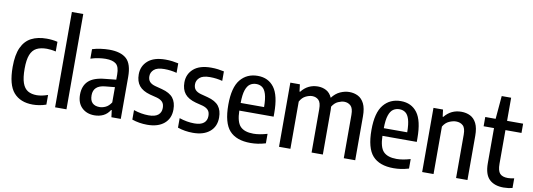

<svg xmlns="http://www.w3.org/2000/svg" viewBox="-61 -1201 4451 1603"><g transform="rotate(10 2164.0 -399.0)"><path d="M253.5 10Q148 10 91.2 -55Q34.5 -120 34.5 -271.5Q34.5 -374 63 -435.8Q91.5 -497.5 145 -525Q198.5 -552.5 274.5 -552.5Q297 -552.5 320.5 -550Q344 -547.5 366.5 -542V-460Q345.5 -465 325.5 -467.2Q305.5 -469.5 290.5 -469.5Q237.5 -469.5 203.2 -451.8Q169 -434 152.2 -391.2Q135.5 -348.5 135.5 -274Q135.5 -197 151 -153.2Q166.5 -109.5 197 -91.2Q227.5 -73 273 -73Q314 -73 366.5 -91.5V-9.5Q338 0.5 309.2 5.2Q280.5 10 253.5 10Z M442 0V-808H538.5V0Z M776 9Q710.5 9 669.5 -30.5Q628.5 -70 628.5 -141Q628.5 -215 672.5 -256.5Q716.5 -298 813.5 -306.5L905 -316V-360Q905 -425 876.8 -448.5Q848.5 -472 788.5 -472Q761.5 -472 728 -467Q694.5 -462 661.5 -451V-531.5Q692.5 -541.5 731.5 -547Q770.5 -552.5 804.5 -552.5Q902.5 -552.5 950.8 -509.2Q999 -466 999 -355.5V0H919.5L912 -59H906.5Q884.5 -23.5 850.8 -7.2Q817 9 776 9ZM724.5 -152Q724.5 -108 746 -87.2Q767.5 -66.5 806 -66.5Q830.5 -66.5 857 -78.5Q883.5 -90.5 905 -123V-252.5L822.5 -244.5Q724.5 -235 724.5 -152Z M1224 10Q1155.5 10 1095 -11V-91.5Q1160.5 -69.5 1222.5 -69.5Q1276 -69.5 1302.2 -90.8Q1328.5 -112 1328.5 -150.5Q1328.5 -184 1312.2 -201.2Q1296 -218.5 1264.5 -227.5L1205 -242.5Q1141 -260 1111.5 -296.5Q1082 -333 1082 -392.5Q1082 -463 1133 -507.8Q1184 -552.5 1281.5 -552.5Q1312.5 -552.5 1339.5 -549Q1366.5 -545.5 1391 -540V-459.5Q1340 -473 1285.5 -473Q1224.5 -473 1198.2 -449.2Q1172 -425.5 1172 -393Q1172 -363.5 1187.2 -346.2Q1202.5 -329 1234.5 -320L1294 -304.5Q1361 -287 1389.8 -250.2Q1418.5 -213.5 1418.5 -153Q1418.5 -77 1366.8 -33.5Q1315 10 1224 10Z M1611 10Q1542.5 10 1482 -11V-91.5Q1547.5 -69.5 1609.5 -69.5Q1663 -69.5 1689.2 -90.8Q1715.5 -112 1715.5 -150.5Q1715.5 -184 1699.2 -201.2Q1683 -218.5 1651.5 -227.5L1592 -242.5Q1528 -260 1498.5 -296.5Q1469 -333 1469 -392.5Q1469 -463 1520 -507.8Q1571 -552.5 1668.5 -552.5Q1699.5 -552.5 1726.5 -549Q1753.5 -545.5 1778 -540V-459.5Q1727 -473 1672.5 -473Q1611.5 -473 1585.2 -449.2Q1559 -425.5 1559 -393Q1559 -363.5 1574.2 -346.2Q1589.5 -329 1621.5 -320L1681 -304.5Q1748 -287 1776.8 -250.2Q1805.5 -213.5 1805.5 -153Q1805.5 -77 1753.8 -33.5Q1702 10 1611 10Z M2099 10Q1979 10 1920.8 -54.5Q1862.5 -119 1862.5 -273Q1862.5 -419.5 1917.2 -486Q1972 -552.5 2064 -552.5Q2153.5 -552.5 2203 -486.2Q2252.5 -420 2252.5 -271V-240H1961.5Q1963.5 -143.5 1999 -107Q2034.5 -70.5 2110.5 -70.5Q2160.5 -70.5 2227.5 -90V-9.5Q2192 1 2161.2 5.5Q2130.5 10 2099 10ZM2063.5 -483.5Q2034 -483.5 2011.2 -468.2Q1988.5 -453 1975.2 -414.2Q1962 -375.5 1961.5 -305H2160Q2159.5 -375.5 2147.5 -414.2Q2135.5 -453 2114 -468.2Q2092.5 -483.5 2063.5 -483.5Z M2340.5 0V-544H2421.5L2429 -483.5H2434.5Q2462 -518.5 2497.2 -535.5Q2532.5 -552.5 2573.5 -552.5Q2612.5 -552.5 2644.5 -535.5Q2676.5 -518.5 2694.5 -478Q2725 -518 2763.8 -535.2Q2802.5 -552.5 2840.5 -552.5Q2881 -552.5 2914 -535.8Q2947 -519 2966.8 -479.5Q2986.5 -440 2986.5 -372V0H2889.5V-367.5Q2889.5 -423.5 2867 -444.2Q2844.5 -465 2811.5 -465Q2789.5 -465 2760.5 -452.2Q2731.5 -439.5 2710.5 -405.5Q2712 -392 2712 -376.5V0H2616.5V-367.5Q2616.5 -423.5 2595 -444.2Q2573.5 -465 2540.5 -465Q2516.5 -465 2486.5 -450.8Q2456.5 -436.5 2437 -400.5V0Z M3312.5 10Q3192.5 10 3134.2 -54.5Q3076 -119 3076 -273Q3076 -419.5 3130.8 -486Q3185.5 -552.5 3277.5 -552.5Q3367 -552.5 3416.5 -486.2Q3466 -420 3466 -271V-240H3175Q3177 -143.5 3212.5 -107Q3248 -70.5 3324 -70.5Q3374 -70.5 3441 -90V-9.5Q3405.5 1 3374.8 5.5Q3344 10 3312.5 10ZM3277 -483.5Q3247.5 -483.5 3224.8 -468.2Q3202 -453 3188.8 -414.2Q3175.5 -375.5 3175 -305H3373.5Q3373 -375.5 3361 -414.2Q3349 -453 3327.5 -468.2Q3306 -483.5 3277 -483.5Z M3554 0V-544H3635L3642.5 -484.5H3648Q3703 -552.5 3790 -552.5Q3832 -552.5 3865.5 -535.8Q3899 -519 3918.5 -480Q3938 -441 3938 -374.5V0H3841.5V-368Q3841.5 -423.5 3818.8 -444.2Q3796 -465 3760 -465Q3733.5 -465 3702 -451Q3670.5 -437 3650.5 -402.5V0Z M4244.5 9.5Q4167.5 9.5 4124.2 -31.5Q4081 -72.5 4081 -168V-465.5H3993V-544H4081L4098 -740H4178V-544H4314V-465.5H4178V-180.5Q4178 -121 4199 -98Q4220 -75 4266.5 -75Q4278.5 -75 4292 -76.8Q4305.5 -78.5 4320 -81.5V0.5Q4304 4.5 4283.8 7Q4263.5 9.5 4244.5 9.5Z"/></g></svg>

Font: Encode Sans Condensed Condensed Medium
Style: Regular
Weight: 500
Width: 3
Designer: Multiple Designers
Foundry: Impallari Type
Version: Version 3.000; ttfautohint (v1.8.3) -l 8 -r 50 -G 200 -x 14 